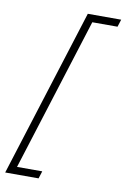

<svg xmlns="http://www.w3.org/2000/svg" viewBox="-100 -842 681 1042"><g transform="rotate(10 240.5 -321.0)"><path d="M5 142 297 -784H481L468 -743H329L63 101H202L189 142Z"/></g></svg>

Font: Baskervville
Style: Italic
Weight: 400
Italic angle: -18°
Designer: ANRT
Foundry: ANRT
Version: Version 1.100